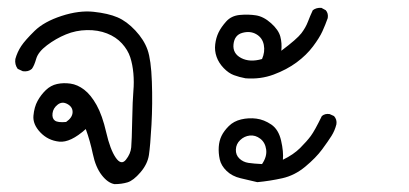

<svg xmlns="http://www.w3.org/2000/svg" viewBox="-20 -284 1040 488"><path d="M271 184Q254 181 238.5 161Q223 141 216 107.5Q209 74 198 44Q159 79 130.5 76Q102 73 82.5 52.5Q63 32 65 10Q67 -12 75.5 -27.5Q84 -43 96.5 -55Q109 -67 125 -70.5Q141 -74 159 -71.5Q177 -69 194 -56Q211 -43 225.5 -17Q240 9 250 52.5Q260 96 274 116.5Q288 137 300 122Q312 107 313.5 90.5Q315 74 316 22Q317 -30 319 -52.5Q321 -75 319 -97.5Q317 -120 311 -138.5Q305 -157 290 -173.5Q275 -190 252 -199Q229 -208 201 -207.5Q173 -207 147.5 -196.5Q122 -186 99.5 -169Q77 -152 72 -134.5Q67 -117 61 -109Q52 -101 38 -103L25 -109Q17 -120 19 -134Q24 -152 34 -167Q44 -182 68 -205.5Q92 -229 136.5 -243.5Q181 -258 218 -254Q255 -250 278.5 -240Q302 -230 324 -206.5Q346 -183 355 -157.5Q364 -132 366 -76.5Q368 -21 365 33Q362 87 358.5 110Q355 133 337 154Q319 175 304 179.5Q289 184 271 184ZM148 26Q164 15 164.5 1.5Q165 -12 151.5 -19.5Q138 -27 126.5 -18Q115 -9 113.5 4Q112 17 119.5 22.5Q127 28 148 26Z M634 179Q613 174 591.5 169Q570 164 556 150.5Q542 137 538.5 121Q535 105 536 89.5Q537 74 543 61.5Q549 49 561.5 36.5Q574 24 593 19.5Q612 15 631.5 17.5Q651 20 669.5 32.5Q688 45 694.5 73.5Q701 102 699 122Q726 109 743 92Q760 75 770 61.5Q780 48 798 11Q806 4 818 6L829 11Q837 20 835 32Q831 48 822.5 61.5Q814 75 798.5 96Q783 117 756 139.5Q729 162 697.5 169Q666 176 634 179ZM646 133Q659 114 656.5 96Q654 78 641.5 68.5Q629 59 615 60.5Q601 62 590.5 72Q580 82 579.5 96Q579 110 588.5 119Q598 128 611.5 130Q625 132 646 133ZM604 -85Q588 -88 574.5 -93Q561 -98 548.5 -111Q536 -124 530.5 -139.5Q525 -155 527 -171.5Q529 -188 535.5 -201.5Q542 -215 555 -229.5Q568 -244 589.5 -246Q611 -248 630.5 -245Q650 -242 669 -225Q688 -208 692.5 -191Q697 -174 695 -155Q735 -185 746 -199.5Q757 -214 762.5 -228.5Q768 -243 775 -258Q784 -265 797 -264L808 -258Q815 -250 813 -238Q807 -221 799.5 -204.5Q792 -188 775.5 -166Q759 -144 734 -125.5Q709 -107 675.5 -94.5Q642 -82 604 -85ZM646 -134Q654 -152 650.5 -170Q647 -188 631.5 -197Q616 -206 596 -200.5Q576 -195 573.5 -171.5Q571 -148 593 -136.5Q615 -125 646 -134Z"/></svg>

Font: NaniFont Regular
Style: Regular
Weight: 400
Designer: Nanigashitei
Version: Version 1.036